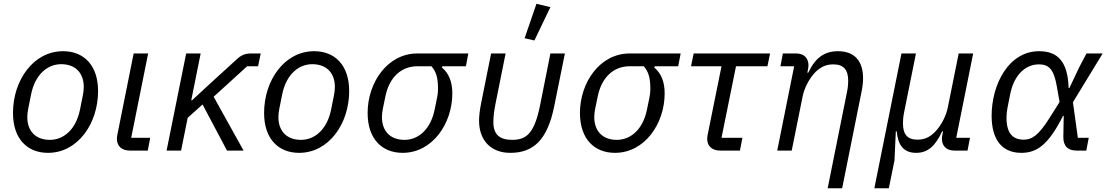

<svg xmlns="http://www.w3.org/2000/svg" viewBox="-20 -800 5878 1020"><path d="M235 12C393 12 501 -143 501 -316C501 -456 423 -528 315 -528C157 -528 49 -373 49 -200C49 -60 127 12 235 12ZM245 -57C167 -57 125 -106 125 -178C125 -193 127 -208 130 -223L145 -298C166 -403 231 -459 305 -459C383 -459 425 -410 425 -338C425 -323 423 -308 420 -293L405 -218C384 -113 319 -57 245 -57Z M778 -68H677L767 -516H690L604 -87C602 -77 601 -70 601 -63C601 -26 624 0 671 0H765Z M1186 0H1274L1115 -286L1293 -448H1351L1365 -516H1316C1284 -516 1263 -508 1241 -488L1105 -364L1000 -267H996L1046 -516H969L865 0H942L977 -174L1056 -245Z M1569 12C1727 12 1835 -143 1835 -316C1835 -456 1757 -528 1649 -528C1491 -528 1383 -373 1383 -200C1383 -60 1461 12 1569 12ZM1579 -57C1501 -57 1459 -106 1459 -178C1459 -193 1461 -208 1464 -223L1479 -298C1500 -403 1565 -459 1639 -459C1717 -459 1759 -410 1759 -338C1759 -323 1757 -308 1754 -293L1739 -218C1718 -113 1653 -57 1579 -57Z M2455 -448 2468 -516H2197C2039 -516 1933 -362 1933 -200C1933 -60 2011 12 2119 12C2277 12 2383 -143 2383 -304C2383 -366 2364 -411 2328 -441L2330 -448ZM2272 -448C2298 -418 2307 -386 2307 -326C2307 -311 2305 -296 2302 -281L2289 -218C2268 -113 2203 -57 2129 -57C2051 -57 2009 -106 2009 -178C2009 -193 2011 -208 2014 -223L2027 -286C2048 -391 2113 -448 2197 -448Z M2904 -762 2830 -780 2767 -597 2819 -585ZM2666 -516H2589L2537 -257C2529 -217 2525 -185 2525 -159C2525 -55 2587 12 2691 12C2815 12 2888 -58 2924 -234L2981 -516H2904L2849 -240C2819 -92 2777 -57 2701 -57C2635 -57 2601 -85 2601 -151C2601 -185 2606 -215 2612 -247Z M3583 -448 3596 -516H3325C3167 -516 3061 -362 3061 -200C3061 -60 3139 12 3247 12C3405 12 3511 -143 3511 -304C3511 -366 3492 -411 3456 -441L3458 -448ZM3400 -448C3426 -418 3435 -386 3435 -326C3435 -311 3433 -296 3430 -281L3417 -218C3396 -113 3331 -57 3257 -57C3179 -57 3137 -106 3137 -178C3137 -193 3139 -208 3142 -223L3155 -286C3176 -391 3241 -448 3325 -448Z M3911 0 3924 -68H3813L3890 -448H4057L4071 -516H3665L3651 -448H3813L3740 -87C3738 -77 3737 -70 3737 -63C3737 -26 3760 0 3807 0Z M4186 0 4244 -288C4252 -329 4278 -383 4312 -417C4340 -445 4370 -458 4407 -458C4462 -458 4486 -429 4486 -371C4486 -359 4485 -338 4481 -318L4377 200H4454L4558 -318C4563 -343 4565 -366 4565 -385C4565 -474 4521 -528 4432 -528C4358 -528 4310 -491 4274 -414H4269L4271 -424C4274 -438 4275 -446 4275 -453C4275 -490 4253 -516 4209 -516H4139L4126 -448H4199L4109 0Z M4702 200 4732 52 4739 -102H4744C4750 -32 4778 12 4847 12C4909 12 4949 -24 4985 -102H4990L4988 -92C4985 -78 4984 -70 4984 -63C4984 -26 5006 0 5051 0H5120L5133 -68H5060L5150 -516H5073L5015 -228C5007 -189 4984 -137 4947 -99C4920 -71 4890 -58 4854 -58C4799 -58 4777 -88 4777 -145C4777 -157 4778 -178 4782 -198L4846 -516H4769L4625 200Z M5764 -68H5706L5680 -257L5838 -516H5752L5715 -446L5661 -332H5657C5653 -472 5600 -528 5500 -528C5338 -528 5248 -351 5248 -185C5248 -58 5303 12 5406 12C5486 12 5549 -28 5627 -184H5631L5629 -74C5628 -24 5653 0 5700 0H5751ZM5419 -58C5361 -58 5327 -91 5327 -175C5327 -191 5329 -209 5332 -226L5347 -301C5367 -401 5427 -458 5499 -458C5550 -458 5578 -435 5594 -343L5609 -258L5556 -174C5496 -78 5460 -58 5419 -58Z"/></svg>

Font: LVC Sans
Style: Italic
Weight: 400
Italic angle: -11.31°
Designer: Mike Abbink, Paul van der Laan, Pieter van Rosmalen
Foundry: Bold Monday
Version: Version 3.0